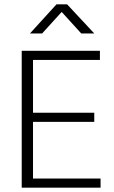

<svg xmlns="http://www.w3.org/2000/svg" viewBox="-20 -864 527 884"><path d="M80 -630H440V-588H132V-345H414V-303H132V-42H443V0H80ZM240 -844H289L414 -710H354L264 -809L174 -710H118Z"/></svg>

Font: Mukta ExtraLight
Style: Regular
Weight: 275
Designer: Girish Dalvi and Yashodeep Gholap
Foundry: Ek Type
Version: Version 2.538;PS 1.002;hotconv 16.6.51;makeotf.lib2.5.65220;